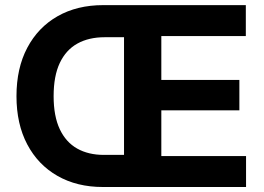

<svg xmlns="http://www.w3.org/2000/svg" viewBox="-20 -748 1058 768"><path d="M391.2 0Q287.6 0 209.8 -44.5Q132 -88.9 88.9 -170.6Q45.9 -252.2 45.9 -363.3Q45.9 -475.3 89.1 -556.9Q132.3 -638.6 210.3 -683.1Q288.4 -727.5 392.8 -727.5H556.7V-599.1H398.6Q335.4 -599.1 289.7 -573.8Q244 -548.5 219.2 -496.3Q194.5 -444.2 194.5 -363.3Q194.5 -283.3 219.1 -231.2Q243.8 -179 288.8 -153.7Q333.8 -128.4 395.5 -128.4H555.1V0ZM476.1 0V-727.5H963.3V-603.8H625.3V-428.2H937.5V-306.7H625.3V-123.7H964.2V0Z"/></svg>

Font: Atlassian Sans
Style: Regular
Weight: 400
Designer: Rasmus Andersson
Foundry: Modifications by Atlassian Pty Ltd, manufactured by rsms
Version: Version 4.001;git-9221beed3